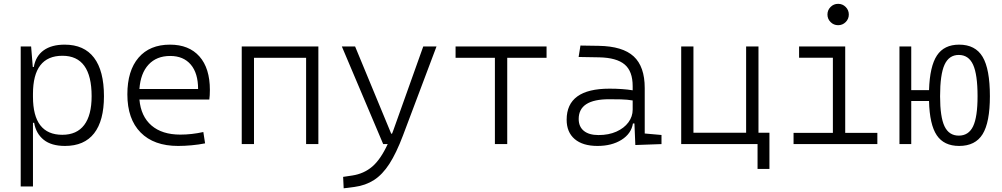

<svg xmlns="http://www.w3.org/2000/svg" viewBox="-20 -764 5313 1018"><path d="M89.8 224.6V-517.6H145L153.8 -408.7H159.2Q169.4 -466.8 211.4 -497.1Q253.4 -527.3 322.8 -527.3Q425.8 -527.3 478.5 -458Q531.2 -388.7 531.2 -253.9Q531.2 -124 479 -57.1Q426.8 9.8 324.7 9.8Q252.4 9.8 211.7 -22.9Q170.9 -55.7 161.1 -112.8H154.8V224.6ZM154.8 -251Q154.8 -49.3 310.5 -49.3Q387.2 -49.3 426.5 -101.3Q465.8 -153.3 465.8 -253.9Q465.8 -468.3 311 -468.3Q154.8 -468.3 154.8 -266.1Z M924.3 9.8Q795.9 9.8 725.6 -61.5Q655.3 -132.8 655.3 -263.7Q655.3 -389.2 714.6 -458.3Q773.9 -527.3 881.3 -527.3Q981.9 -527.3 1037.4 -464.8Q1092.8 -402.3 1092.8 -287.1Q1092.8 -256.8 1089.8 -236.3H719.2Q727.1 -147 783.2 -98.6Q839.4 -50.3 936 -50.3Q996.6 -50.3 1058.1 -64L1067.4 -3.9Q1033.2 2.9 996.1 6.3Q959 9.8 924.3 9.8ZM719.2 -292H1030.3Q1030.3 -376 991.5 -421.6Q952.6 -467.3 882.3 -467.3Q810.1 -467.3 767.6 -421.4Q725.1 -375.5 719.2 -292Z M1603 0V-457.5H1326.7V0H1261.7V-517.6H1668V0Z M1802.2 234.4 1799.3 173.8 1848.1 166.5Q1909.2 157.2 1953.6 119.4Q1998 81.5 2035.6 0H2011.7L1792.5 -517.6H1862.8L2054.2 -55.2H2058.6Q2061.5 -62.5 2064.5 -70.3L2224.1 -517.6H2294.4L2116.7 -45.9Q2081.5 47.4 2044.7 104.5Q2007.8 161.6 1963.1 190.4Q1918.5 219.2 1859.9 227.1Z M2604 0V-457.5H2395.5V-517.6H2877.9V-457.5H2669.4V0Z M3348.6 4.9 3343.8 -109.4H3335.9Q3327.1 -55.2 3275.4 -22.7Q3223.6 9.8 3147.9 9.8Q3069.8 9.8 3027.1 -26.6Q2984.4 -63 2984.4 -129.4Q2984.4 -293.9 3211.4 -293.9Q3246.1 -293.9 3277.6 -291.7Q3309.1 -289.6 3334.5 -285.2V-307.1Q3334.5 -386.2 3292 -422.1Q3249.5 -458 3157.7 -460L3047.9 -461.9L3057.6 -522.5L3154.3 -521Q3281.2 -519 3339.8 -465.1Q3398.4 -411.1 3398.4 -297.4V-56.2L3487.3 -48.3V0ZM3334.5 -231.4Q3305.7 -236.3 3272.7 -237.1Q3239.7 -237.8 3209.5 -237.8Q3048.3 -237.8 3048.3 -133.3Q3048.3 -92.3 3075.7 -70.1Q3103 -47.9 3153.3 -47.9Q3207.5 -47.9 3248.3 -66.2Q3289.1 -84.5 3311.8 -115.2Q3334.5 -146 3334.5 -182.6Z M3591.8 0V-517.6H3656.7V-60.1H3936V-517.6H4001.5V-60.1H4059.6V131.8H3996.6V0Z M4187.5 0V-59.6H4396V-458H4216.8V-517.6H4461.4V-59.6H4631.8V0ZM4423.8 -630.4Q4400.4 -630.4 4383.8 -647Q4367.2 -663.6 4367.2 -687Q4367.2 -710.4 4383.8 -727.1Q4400.4 -743.7 4423.8 -743.7Q4447.3 -743.7 4463.9 -727.1Q4480.5 -710.4 4480.5 -687Q4480.5 -663.6 4463.9 -647Q4447.3 -630.4 4423.8 -630.4Z M5065.4 9.8Q4984.9 9.8 4946.8 -46.9Q4908.7 -103.5 4905.8 -228.5H4811.5V0H4749V-517.6H4811.5V-286.1H4905.8Q4909.7 -412.6 4947.8 -470Q4985.8 -527.3 5065.4 -527.3Q5151.4 -527.3 5189.9 -462.6Q5228.5 -397.9 5228.5 -253.9Q5228.5 -115.2 5189.9 -52.7Q5151.4 9.8 5065.4 9.8ZM5063.5 -44.9Q5115.7 -44.9 5139.4 -94.2Q5163.1 -143.6 5163.1 -253.9Q5163.1 -369.1 5139.4 -420.9Q5115.7 -472.7 5063.5 -472.7Q5011.7 -472.7 4988 -420.9Q4964.4 -369.1 4964.4 -253.9Q4964.4 -143.6 4988 -94.2Q5011.7 -44.9 5063.5 -44.9Z"/></svg>

Font: Cascadia Mono PL Light
Style: Regular
Weight: 300
Monospace: yes
Designer: Aaron Bell
Foundry: Saja Typeworks
Version: Version 2404.023; ttfautohint (v1.8.4)